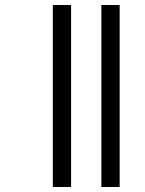

<svg xmlns="http://www.w3.org/2000/svg" viewBox="-20 -682 580 767"><path d="M191 -662V65H264V-662ZM385 -662V65H458V-662Z"/></svg>

Font: Noto Serif Sinhala SemiBold
Style: Regular
Weight: 600
Designer: Jelle Bosma - Monotype Design Team
Foundry: Monotype Imaging Inc.
Version: Version 2.007